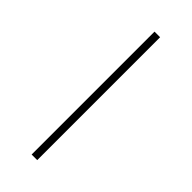

<svg xmlns="http://www.w3.org/2000/svg" viewBox="-218 -692 727 727"><g transform="rotate(45 145.0 -329.0)"><path d="M130 -658H160V0H130Z"/></g></svg>

Font: Ysabeau SC Extralight
Style: Regular
Weight: 200
Designer: Christian Thalmann (Catharsis Fonts)
Version: Version 0.003